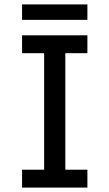

<svg xmlns="http://www.w3.org/2000/svg" viewBox="-20 -850 496 870"><path d="M80 0V-81H180V-609H80V-690H376V-609H276V-81H376V0ZM80 -760V-830H376V-760Z"/></svg>

Font: Radio Canada
Style: Regular
Weight: 400
Designer: Charles Daoud, Etienne Aubert Bonn, Alexandre Saumier Demers, Jacques Le Bailly
Foundry: Radio-Canada
Version: Version 2.104;gftools[0.9.28.dev5+ged2979d]